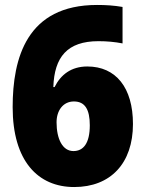

<svg xmlns="http://www.w3.org/2000/svg" viewBox="-20 -744 584 774"><path d="M31 -312C31 -95 133 10 279 10C426 10 516 -86 516 -244C516 -391 447 -476 332 -476C267 -476 225 -443 200 -393H195C199 -514 251 -578 377 -578C411 -578 443 -575 474 -569V-716C439 -722 407 -724 371 -724C88 -724 31 -510 31 -312ZM276 -135C232 -135 208 -184 208 -251C208 -298 234 -335 278 -335C323 -335 342 -302 342 -239C342 -166 316 -135 276 -135Z"/></svg>

Font: Noto Sans Sinhala SemiCondensed Black
Style: Regular
Weight: 900
Width: 4
Designer: Jelle Bosma - Monotype Design Team
Foundry: Monotype Imaging Inc.
Version: Version 2.006